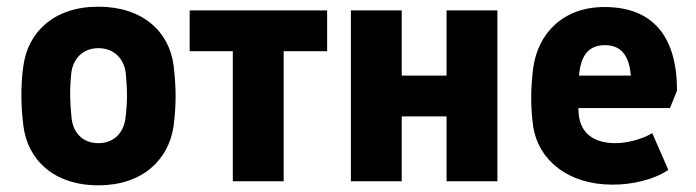

<svg xmlns="http://www.w3.org/2000/svg" viewBox="-20 -542 2080 574"><path d="M274 12C406 12 484 -64 499 -165C503 -197 505 -226 505 -254C505 -283 503 -313 499 -346C486 -448 406 -522 274 -522C141 -522 64 -446 50 -346C45 -313 44 -283 44 -254C44 -226 46 -197 50 -165C63 -64 141 12 274 12ZM274 -114C225 -114 198 -148 194 -189C189 -236 188 -273 193 -322C197 -363 225 -398 274 -398C324 -398 352 -363 356 -322C361 -272 361 -236 355 -188C350 -149 324 -114 274 -114Z M676 0H828V-389H958V-511H547V-389H676Z M1029 0H1181V-194H1315V0H1467V-511H1315V-316H1181V-511H1029Z M1811 10C1870 10 1933 -4 1978 -34L1930 -144C1899 -125 1853 -114 1820 -114C1769 -114 1716 -133 1710 -202C1710 -208 1709 -213 1709 -219H1983L2004 -271C2004 -433 1932 -521 1787 -521C1663 -521 1588 -442 1574 -338C1570 -305 1568 -277 1568 -249C1568 -221 1570 -195 1574 -163C1590 -64 1677 10 1811 10ZM1711 -316C1716 -373 1737 -407 1789 -407C1846 -407 1862 -362 1866 -316Z"/></svg>

Font: Finlandica
Style: Bold
Weight: 700
Designer: Niklas Ekholm, Juho Hiilivirta, Jaakko Suomalainen
Foundry: Helsinki Type Studio
Version: Version 2.000;Glyphs 3.2 (3202)